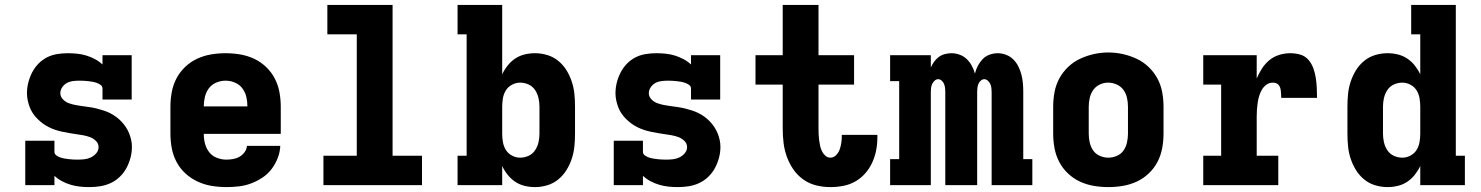

<svg xmlns="http://www.w3.org/2000/svg" viewBox="-20 -755 6040 783"><path d="M344 8Q325 8 306 6Q287 4 268.5 -1.5Q250 -7 233 -16Q216 -25 202 -38V0H83V-181H202V-136Q202 -127 209.5 -121.5Q217 -116 225.5 -113Q234 -110 243 -108.5Q252 -107 260.5 -106Q269 -105 278 -104.5Q287 -104 296 -104Q310 -104 324 -105.5Q338 -107 350.5 -113Q363 -119 372.5 -130Q382 -141 382 -155Q382 -170 371 -180.5Q360 -191 346.5 -196Q333 -201 318.5 -203.5Q304 -206 290 -208Q276 -210 261.5 -212.5Q247 -215 233 -218Q219 -221 205.5 -225.5Q192 -230 179 -236.5Q166 -243 154.5 -251.5Q143 -260 132.5 -270.5Q122 -281 114 -293Q106 -305 101 -318.5Q96 -332 93 -346Q90 -360 90 -375Q90 -397 95.5 -418.5Q101 -440 111 -459.5Q121 -479 136.5 -495Q152 -511 171.5 -521Q191 -531 213 -534.5Q235 -538 257 -538Q276 -538 295 -536Q314 -534 332 -528.5Q350 -523 367 -514Q384 -505 398 -492V-530H517V-349H398V-394Q398 -403 390.5 -408.5Q383 -414 374.5 -417Q366 -420 357.5 -421.5Q349 -423 340 -424Q331 -425 322.5 -425.5Q314 -426 305 -426Q292 -426 278.5 -424.5Q265 -423 253.5 -417Q242 -411 234 -399.5Q226 -388 226 -375Q226 -361 236.5 -350Q247 -339 261 -334Q275 -329 289 -326.5Q303 -324 317.5 -322Q332 -320 346 -318Q360 -316 374 -312.5Q388 -309 402 -304.5Q416 -300 429 -293.5Q442 -287 453.5 -278.5Q465 -270 475 -259.5Q485 -249 493 -237Q501 -225 506.5 -211.5Q512 -198 515 -184Q518 -170 518 -156Q518 -133 512 -111Q506 -89 495.5 -69.5Q485 -50 468.5 -34Q452 -18 431.5 -8.5Q411 1 389 4.5Q367 8 344 8Z M903 8Q873 8 843 3Q813 -2 786 -14.5Q759 -27 736.5 -47.5Q714 -68 700 -94.5Q686 -121 680.5 -150.5Q675 -180 675 -210V-320Q675 -350 680.5 -379.5Q686 -409 699.5 -435Q713 -461 735 -482Q757 -503 784 -515.5Q811 -528 840.5 -533Q870 -538 900 -538Q930 -538 959.5 -533Q989 -528 1016 -515.5Q1043 -503 1065 -482Q1087 -461 1100.5 -435Q1114 -409 1119.5 -379.5Q1125 -350 1125 -320V-209H811Q811 -189 816 -169.5Q821 -150 833 -134.5Q845 -119 864 -111.5Q883 -104 903 -104Q917 -104 931 -106.5Q945 -109 957 -116Q969 -123 977.5 -134.5Q986 -146 987 -160H1123Q1122 -135 1112.5 -110.5Q1103 -86 1087.5 -65.5Q1072 -45 1050 -30.5Q1028 -16 1004 -7Q980 2 954.5 5Q929 8 903 8ZM811 -321H989Q989 -341 984.5 -360Q980 -379 968.5 -394.5Q957 -410 938.5 -418Q920 -426 900 -426Q880 -426 861.5 -418Q843 -410 831.5 -394.5Q820 -379 815.5 -359.5Q811 -340 811 -321Z M1299 0V-120H1435V-615H1315V-735H1581V-120H1701V0Z M2162 8Q2140 8 2119.5 3Q2099 -2 2081.5 -13.5Q2064 -25 2050.5 -42Q2037 -59 2028 -78V0H1846V-120H1883V-615H1846V-735H2028V-452Q2037 -471 2050.5 -488Q2064 -505 2081.5 -516.5Q2099 -528 2119.5 -533Q2140 -538 2162 -538Q2187 -538 2212 -530.5Q2237 -523 2257 -506.5Q2277 -490 2290.5 -468Q2304 -446 2312 -421.5Q2320 -397 2322.5 -371.5Q2325 -346 2325 -320V-210Q2325 -184 2322.5 -158.5Q2320 -133 2312 -108.5Q2304 -84 2290.5 -62Q2277 -40 2257 -23.5Q2237 -7 2212 0.5Q2187 8 2162 8ZM2101 -112Q2119 -112 2135.5 -119.5Q2152 -127 2162 -142Q2172 -157 2176 -174.5Q2180 -192 2180 -210V-320Q2180 -338 2176 -355.5Q2172 -373 2162 -388Q2152 -403 2135.5 -410.5Q2119 -418 2101 -418Q2084 -418 2068 -409.5Q2052 -401 2043 -386.5Q2034 -372 2031 -354.5Q2028 -337 2028 -320V-210Q2028 -193 2031 -175.5Q2034 -158 2043 -143.5Q2052 -129 2068 -120.5Q2084 -112 2101 -112Z M2744 8Q2725 8 2706 6Q2687 4 2668.5 -1.5Q2650 -7 2633 -16Q2616 -25 2602 -38V0H2483V-181H2602V-136Q2602 -127 2609.5 -121.5Q2617 -116 2625.5 -113Q2634 -110 2643 -108.5Q2652 -107 2660.5 -106Q2669 -105 2678 -104.5Q2687 -104 2696 -104Q2710 -104 2724 -105.5Q2738 -107 2750.5 -113Q2763 -119 2772.5 -130Q2782 -141 2782 -155Q2782 -170 2771 -180.5Q2760 -191 2746.5 -196Q2733 -201 2718.5 -203.5Q2704 -206 2690 -208Q2676 -210 2661.5 -212.5Q2647 -215 2633 -218Q2619 -221 2605.5 -225.5Q2592 -230 2579 -236.5Q2566 -243 2554.5 -251.5Q2543 -260 2532.5 -270.5Q2522 -281 2514 -293Q2506 -305 2501 -318.5Q2496 -332 2493 -346Q2490 -360 2490 -375Q2490 -397 2495.5 -418.5Q2501 -440 2511 -459.5Q2521 -479 2536.5 -495Q2552 -511 2571.5 -521Q2591 -531 2613 -534.5Q2635 -538 2657 -538Q2676 -538 2695 -536Q2714 -534 2732 -528.5Q2750 -523 2767 -514Q2784 -505 2798 -492V-530H2917V-349H2798V-394Q2798 -403 2790.5 -408.5Q2783 -414 2774.5 -417Q2766 -420 2757.5 -421.5Q2749 -423 2740 -424Q2731 -425 2722.5 -425.5Q2714 -426 2705 -426Q2692 -426 2678.5 -424.5Q2665 -423 2653.5 -417Q2642 -411 2634 -399.5Q2626 -388 2626 -375Q2626 -361 2636.5 -350Q2647 -339 2661 -334Q2675 -329 2689 -326.5Q2703 -324 2717.5 -322Q2732 -320 2746 -318Q2760 -316 2774 -312.5Q2788 -309 2802 -304.5Q2816 -300 2829 -293.5Q2842 -287 2853.5 -278.5Q2865 -270 2875 -259.5Q2885 -249 2893 -237Q2901 -225 2906.5 -211.5Q2912 -198 2915 -184Q2918 -170 2918 -156Q2918 -133 2912 -111Q2906 -89 2895.5 -69.5Q2885 -50 2868.5 -34Q2852 -18 2831.5 -8.5Q2811 1 2789 4.5Q2767 8 2744 8Z M3366 8Q3337 8 3308.5 1Q3280 -6 3256 -23Q3232 -40 3215.5 -64Q3199 -88 3189 -115.5Q3179 -143 3175.5 -172Q3172 -201 3172 -230V-410H3061V-530H3172V-735H3318V-530H3463V-410H3318V-230Q3318 -219 3318.5 -207Q3319 -195 3320.5 -183.5Q3322 -172 3324.5 -160.5Q3327 -149 3332 -138.5Q3337 -128 3346 -120Q3355 -112 3366 -112Q3380 -112 3390 -122.5Q3400 -133 3404.5 -146Q3409 -159 3411 -173Q3413 -187 3413 -200Q3413 -202 3413 -203Q3413 -204 3413 -205H3558Q3558 -202 3558 -199.5Q3558 -197 3558 -194Q3558 -167 3553 -141.5Q3548 -116 3537 -92Q3526 -68 3508.5 -48Q3491 -28 3468 -15Q3445 -2 3419 3Q3393 8 3366 8Z M3610 0V-106H3647V-424H3610V-530H3776V-480Q3782 -493 3790 -504Q3798 -515 3809 -523Q3820 -531 3833.5 -534.5Q3847 -538 3860 -538Q3877 -538 3893.5 -532Q3910 -526 3922.5 -514Q3935 -502 3943 -487Q3951 -472 3956 -455Q3960 -472 3968 -487Q3976 -502 3987.5 -514Q3999 -526 4015.5 -532Q4032 -538 4049 -538Q4066 -538 4083 -531.5Q4100 -525 4112.5 -512.5Q4125 -500 4133 -484Q4141 -468 4145.5 -450.5Q4150 -433 4151.5 -415.5Q4153 -398 4153 -380V-106H4190V0H4024V-380Q4024 -388 4023 -396.5Q4022 -405 4018.5 -412.5Q4015 -420 4008.5 -426Q4002 -432 3994 -432Q3986 -432 3979.5 -426Q3973 -420 3970 -412.5Q3967 -405 3966 -396.5Q3965 -388 3965 -380V0H3835V-380Q3835 -388 3834 -396.5Q3833 -405 3830 -412.5Q3827 -420 3820.5 -426Q3814 -432 3806 -432Q3798 -432 3791.5 -426Q3785 -420 3781.5 -412.5Q3778 -405 3777 -396.5Q3776 -388 3776 -380V0Z M4500 8Q4470 8 4440.5 3Q4411 -2 4384 -14.5Q4357 -27 4335 -48Q4313 -69 4299.5 -95Q4286 -121 4280.5 -150.5Q4275 -180 4275 -210V-320Q4275 -350 4280.5 -379.5Q4286 -409 4300 -435Q4314 -461 4336 -482Q4358 -503 4385 -515.5Q4412 -528 4441 -534.5Q4470 -541 4500 -541Q4530 -541 4559 -534.5Q4588 -528 4615 -515.5Q4642 -503 4664 -482Q4686 -461 4700 -435Q4714 -409 4719.5 -379.5Q4725 -350 4725 -320V-210Q4725 -180 4719.5 -150.5Q4714 -121 4700.5 -95Q4687 -69 4665 -48Q4643 -27 4616 -14.5Q4589 -2 4559.5 3Q4530 8 4500 8ZM4500 -112Q4518 -112 4535 -119.5Q4552 -127 4562 -141.5Q4572 -156 4576 -174Q4580 -192 4580 -210V-320Q4580 -338 4576 -356Q4572 -374 4561.5 -388.5Q4551 -403 4534 -410.5Q4517 -418 4499 -418Q4481 -418 4464.5 -410Q4448 -402 4438 -387.5Q4428 -373 4424 -355.5Q4420 -338 4420 -320V-210Q4420 -192 4424 -174Q4428 -156 4438 -141.5Q4448 -127 4465 -119.5Q4482 -112 4500 -112Z M4887 0V-120H4960V-410H4887V-530H5105V-435Q5114 -456 5126.5 -475.5Q5139 -495 5156.5 -509.5Q5174 -524 5196.5 -531Q5219 -538 5242 -538Q5262 -538 5282 -532.5Q5302 -527 5315.5 -511.5Q5329 -496 5336 -476.5Q5343 -457 5346 -437Q5349 -417 5350 -396.5Q5351 -376 5351 -356H5205Q5205 -363 5204.5 -369.5Q5204 -376 5203.5 -383Q5203 -390 5201 -396.5Q5199 -403 5194.5 -408.5Q5190 -414 5183.5 -416Q5177 -418 5170 -418Q5156 -418 5144.5 -409.5Q5133 -401 5126 -389Q5119 -377 5115 -363.5Q5111 -350 5109 -336.5Q5107 -323 5106 -309Q5105 -295 5105 -281V-120H5193V0Z M5638 8Q5613 8 5588 0.5Q5563 -7 5543 -23.5Q5523 -40 5509.5 -62Q5496 -84 5488 -108.5Q5480 -133 5477.5 -158.5Q5475 -184 5475 -210V-320Q5475 -346 5477.5 -371.5Q5480 -397 5488 -421.5Q5496 -446 5509.5 -468Q5523 -490 5543 -506.5Q5563 -523 5588 -530.5Q5613 -538 5638 -538Q5660 -538 5680.5 -533Q5701 -528 5718.5 -516.5Q5736 -505 5749.5 -488Q5763 -471 5772 -452V-615H5735V-735H5917V-120H5954V0H5772V-78Q5763 -59 5749.5 -42Q5736 -25 5718.5 -13.5Q5701 -2 5680.5 3Q5660 8 5638 8ZM5699 -112Q5716 -112 5732 -120.5Q5748 -129 5757 -143.5Q5766 -158 5769 -175.5Q5772 -193 5772 -210V-320Q5772 -337 5769 -354.5Q5766 -372 5757 -386.5Q5748 -401 5732 -409.5Q5716 -418 5699 -418Q5681 -418 5664.5 -410.5Q5648 -403 5638 -388Q5628 -373 5624 -355.5Q5620 -338 5620 -320V-210Q5620 -192 5624 -174.5Q5628 -157 5638 -142Q5648 -127 5664.5 -119.5Q5681 -112 5699 -112Z"/></svg>

Font: Iosevka Slab Heavy Extended
Style: Regular
Weight: 900
Width: 7
Monospace: yes
Designer: Belleve Invis
Foundry: Belleve Invis
Version: Version 11.1.0; ttfautohint (v1.8.3)